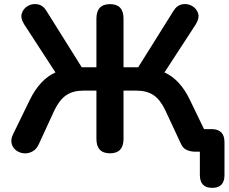

<svg xmlns="http://www.w3.org/2000/svg" viewBox="-20 -733 1105 928"><path d="M1006 175Q946 175 946 113V0H921Q902 0 883 -8Q864 -16 854 -39L778 -202Q754 -252 721.5 -273.5Q689 -295 640 -295H577V-62Q577 8 512 8Q446 8 446 -62V-295H383Q333 -295 300.5 -273Q268 -251 244 -202L167 -35Q156 -11 136 -0.5Q116 10 95 8Q74 6 57.5 -6.5Q41 -19 36 -40Q31 -61 45 -88L125 -252Q173 -349 248 -383L97 -615Q78 -645 85.5 -668.5Q93 -692 115 -704.5Q137 -717 163 -712Q189 -707 206 -678L375 -408H446V-643Q446 -713 512 -713Q577 -713 577 -643V-408H648L817 -678Q834 -707 860 -712Q886 -717 908 -704.5Q930 -692 937.5 -668.5Q945 -645 926 -615L775 -383Q850 -349 897 -252L966 -109H1002Q1065 -109 1065 -46V113Q1065 175 1006 175Z"/></svg>

Font: Chiron GoRound TC SB
Style: Regular
Weight: 500
Designer: Ryoko NISHIZUKA 西塚涼子 (kana, bopomofo & ideographs); Paul D. Hunt (Latin, Greek & Cyrillic); Sandoll Communications 산돌커뮤니
Foundry: Adobe
Version: Version 1.000;hotconv 1.1.1;makeotfexe 2.6.0